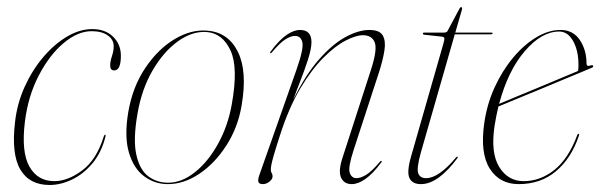

<svg xmlns="http://www.w3.org/2000/svg" viewBox="-20 -518 1713 548"><path d="M241.5 -429Q202 -429 161.5 -395Q121 -361 90.5 -302.2Q60 -243.5 51 -170Q40.5 -84 64 -42.5Q87.5 -1 135 -1Q173.5 -1 214.5 -31.5Q255.5 -62 276 -128Q278 -133.5 279.5 -133.5Q282.5 -133.5 281 -128Q269.5 -82.5 243.8 -51.8Q218 -21 185.5 -5.5Q153 10 121.5 10Q64 10 38 -34.2Q12 -78.5 23 -170.5Q29 -223 50.5 -270.5Q72 -318 103.5 -355Q135 -392 171.2 -413.5Q207.5 -435 243.5 -435Q280.5 -435 302.8 -413.2Q325 -391.5 325 -359Q325 -317 306 -317Q294.5 -317 294.5 -331Q294.5 -343 299.5 -357.8Q304.5 -372.5 304.5 -386Q304.5 -405 287.5 -417Q270.5 -429 241.5 -429Z M571.5 -430.5Q631 -426 658.8 -370.5Q686.5 -315 669.5 -216.5Q659 -154 626.2 -103Q593.5 -52 549.2 -22.2Q505 7.5 459 7.5Q421.5 7.5 391.5 -14.8Q361.5 -37 348 -82.5Q334.5 -128 346 -197.5Q358.5 -270.5 394.8 -324.2Q431 -378 478.2 -406.2Q525.5 -434.5 571.5 -430.5ZM460 3.5Q499 3.5 536.8 -26.8Q574.5 -57 602.5 -107.8Q630.5 -158.5 641.5 -220Q660.5 -325 638 -373.8Q615.5 -422.5 571 -426.5Q530 -430 488.8 -400.8Q447.5 -371.5 416 -317.8Q384.5 -264 372.5 -194Q359.5 -120 369 -76.8Q378.5 -33.5 403 -15Q427.5 3.5 460 3.5Z M751.5 -366.5Q750 -368 752.5 -371Q776.5 -403.5 797.5 -418Q818.5 -432.5 836.5 -432.5Q869 -432.5 869 -397.5Q869 -379 858.8 -347.2Q848.5 -315.5 836 -283.8Q823.5 -252 817 -233.5Q852.5 -305.5 891.2 -349.2Q930 -393 967 -412.8Q1004 -432.5 1034 -432.5Q1063.5 -432.5 1072.5 -416.8Q1081.5 -401 1077.2 -374Q1073 -347 1062 -312.5L989.5 -90.5Q973 -40 978.2 -24.8Q983.5 -9.5 997.5 -9.5Q1009 -9.5 1025 -19Q1041 -28.5 1064.5 -56.5Q1067 -60 1069 -58.5Q1070.5 -57 1068 -54Q1044 -22 1023 -7.2Q1002 7.5 984 7.5Q962 7.5 953.5 -11Q945 -29.5 957.5 -67.5L1039 -319.5Q1057.5 -376.5 1049.5 -397Q1041.5 -417.5 1015.5 -417.5Q996.5 -417.5 967 -402.5Q937.5 -387.5 903.8 -354Q870 -320.5 837.2 -265.8Q804.5 -211 779 -131.5Q767 -94.5 761.5 -75.2Q756 -56 754.5 -47.5Q753 -39 753 -33.5Q753 -27.5 755.5 -24Q758 -20.5 758 -14.5Q758 -7 749.2 0.2Q740.5 7.5 730 7.5Q718.5 7.5 717.2 0Q716 -7.5 721 -20.5L826 -318.5Q847 -378 843 -396.8Q839 -415.5 821.5 -415.5Q810.5 -415.5 795 -406Q779.5 -396.5 756 -368.5Q753 -365 751.5 -366.5Z M1240.5 -413.5 1190 -419Q1187 -419.5 1187 -422Q1187 -425 1191 -425H1247Q1254.5 -425 1257 -429L1291.5 -493.5Q1293.5 -497.5 1296 -497.5Q1299 -497.5 1299 -494.5Q1299 -492 1297 -485.5L1279.5 -425H1383Q1386 -425 1386 -423Q1386 -420 1379.5 -420H1278L1181 -82Q1168.5 -37 1173.8 -23.2Q1179 -9.5 1196 -9.5Q1232 -9.5 1281.5 -68.5Q1284.5 -72 1286 -70.5Q1287.5 -69 1285 -66Q1260 -32 1233.5 -12.2Q1207 7.5 1181.5 7.5Q1157 7.5 1148.8 -9.5Q1140.5 -26.5 1153 -70.5L1245.5 -393.5Q1249 -405 1248.2 -409Q1247.5 -413 1240.5 -413.5Z M1632 -130Q1610.5 -66 1566.8 -29.2Q1523 7.5 1460.5 7.5Q1406 7.5 1378 -36.5Q1350 -80.5 1362 -165.5Q1369.5 -219.5 1391.2 -267.5Q1413 -315.5 1444 -352.8Q1475 -390 1510.2 -411.2Q1545.5 -432.5 1580 -432.5Q1615.5 -432.5 1634.8 -404Q1654 -375.5 1654 -337Q1654 -326.5 1667 -331.5Q1671.5 -333 1673 -330Q1674 -327 1670 -325Q1667 -323.5 1645 -314.5Q1623 -305.5 1590.2 -291.8Q1557.5 -278 1521.2 -263Q1485 -248 1453.2 -235Q1421.5 -222 1402.5 -214Q1396 -187 1391.5 -158.5Q1380 -81.5 1405 -41.2Q1430 -1 1474.5 -1Q1522 -1 1562 -32.8Q1602 -64.5 1627 -131Q1628.5 -136 1631 -136Q1634.5 -136 1632 -130ZM1576 -428Q1526 -428 1478 -372.2Q1430 -316.5 1404.5 -221.5Q1425 -230 1458 -243.8Q1491 -257.5 1526.5 -272.2Q1562 -287 1590.5 -299Q1619 -311 1630 -315.5Q1631 -321 1631 -334Q1631 -373.5 1615.8 -400.8Q1600.5 -428 1576 -428ZM1628 -310Q1628 -310 1628 -310.5Z"/></svg>

Font: Fraunces 144pt S000 Thin
Style: Italic
Weight: 100
Italic angle: -16°
Version: Version 1.000; ttfautohint (v1.8.3)